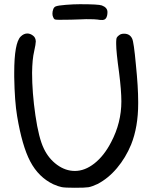

<svg xmlns="http://www.w3.org/2000/svg" viewBox="-20 -886 717 903"><path d="M229.5 -806.6Q226.6 -812.5 226.6 -822.3Q226.6 -833 230.5 -842.8Q233.4 -851.6 241.2 -855.5Q252 -860.4 290 -863.3Q327.1 -866.2 355.5 -866.2Q443.4 -866.2 459 -860.4Q485.4 -850.6 485.4 -829.1Q485.4 -819.3 483.4 -811.5Q478.5 -792 461.9 -792Q446.3 -792 439.5 -793.9Q429.7 -795.9 384.8 -795.9Q380.9 -795.9 372.1 -795.4Q363.3 -794.9 358.4 -794.9Q313.5 -793 270.5 -793H255.9Q241.2 -793 237.3 -794.9Q232.4 -797.9 229.5 -806.6ZM108.4 -728.5Q122.1 -728.5 134.8 -718.8Q147.5 -710 148.4 -691.4Q148.4 -679.7 140.6 -644.5Q131.8 -608.4 130.9 -543.9Q130.9 -451.2 146.5 -343.8Q162.1 -236.3 186.5 -186.5Q209 -139.6 248.5 -110.8Q288.1 -82 332 -82Q378.9 -82 423.8 -117.2Q469.7 -153.3 502.9 -217.8Q550.8 -308.6 550.8 -409.2Q550.8 -460 540 -544.9Q526.4 -642.6 526.4 -678.7V-689.5Q526.4 -704.1 529.8 -710Q533.2 -715.8 542 -721.7Q549.8 -727.5 563.5 -727.5Q590.8 -727.5 601.6 -704.1Q609.4 -688.5 619.1 -582Q629.9 -476.6 629.9 -407.2V-399.4Q629.9 -289.1 596.7 -206.1Q571.3 -144.5 530.3 -95.7Q489.3 -46.9 438.5 -20.5Q411.1 -7.8 395.5 -5.4Q379.9 -2.9 332 -2.9Q286.1 -2.9 270.5 -5.9Q254.9 -8.8 230.5 -19.5Q161.1 -52.7 122.1 -127Q84 -199.2 60.5 -339.8Q48.8 -409.2 46.9 -524.4V-543.9Q46.9 -683.6 77.1 -713.9Q91.8 -728.5 108.4 -728.5Z"/></svg>

Font: sage sans
Style: Regular
Weight: 400
Version: Version 001.032